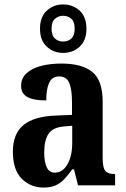

<svg xmlns="http://www.w3.org/2000/svg" viewBox="-20 -834 566 864"><path d="M175 10Q118 10 78 -29.5Q38 -69 38 -152Q38 -233 86.5 -272Q135 -311 233 -314L304 -317V-374Q304 -430 292 -460Q280 -490 246 -490Q214 -490 201 -461Q188 -432 188 -382Q131 -382 103 -397.5Q75 -413 75 -448Q75 -482 99.5 -504.5Q124 -527 165 -537.5Q206 -548 257 -548Q349 -548 395.5 -510Q442 -472 442 -377V-122Q442 -80 453.5 -65.5Q465 -51 495 -51H498V0H331L313 -72H305Q286 -45 268.5 -27Q251 -9 229.5 0.5Q208 10 175 10ZM226 -57Q262 -57 283.5 -94.5Q305 -132 305 -191V-268L268 -265Q218 -261 198.5 -232Q179 -203 179 -148Q179 -105 190.5 -81Q202 -57 226 -57ZM264 -596Q221 -596 190.5 -624Q160 -652 160 -705Q160 -758 190.5 -786Q221 -814 264 -814Q308 -814 338.5 -786Q369 -758 369 -705Q369 -652 338.5 -624Q308 -596 264 -596ZM264 -647Q286 -647 301 -660.5Q316 -674 316 -705Q316 -736 301 -749.5Q286 -763 264 -763Q243 -763 227.5 -749.5Q212 -736 212 -705Q212 -674 227.5 -660.5Q243 -647 264 -647Z"/></svg>

Font: Noto Serif Hebrew Condensed
Style: Bold
Weight: 700
Width: 3
Designer: Monotype Design Team
Foundry: Monotype Imaging Inc.
Version: Version 2.004; ttfautohint (v1.8.4.7-5d5b)